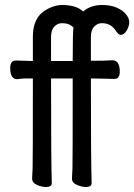

<svg xmlns="http://www.w3.org/2000/svg" viewBox="-20 -734 540 771"><path d="M164 17Q148 17 128.5 8.5Q109 0 109 -17Q109 -29 111 -60Q112 -86 112 -419H81Q62 -418 49 -416Q21 -416 21 -461Q21 -491 44 -491L112 -489V-589Q112 -669 173 -699Q202 -714 229 -714Q286 -714 314 -688Q345 -714 390 -714Q425 -714 449.5 -703Q474 -692 486.5 -676Q499 -660 499 -646Q499 -628 488.5 -611Q478 -594 465 -594Q457 -594 448 -606Q428 -641 389 -641Q372 -641 358.5 -627.5Q345 -614 345 -585V-490Q407 -490 431 -492Q461 -492 461 -446Q461 -417 439 -417Q419 -417 400 -418L345 -419Q345 -84 348 1Q348 17 324 17Q309 17 289 8.5Q269 0 269 -17Q269 -29 271 -60Q272 -86 272 -419H185Q185 -84 188 1Q188 17 164 17ZM185 -489H272Q272 -609 275 -623Q259 -641 229 -641Q212 -641 198.5 -627.5Q185 -614 185 -585Z"/></svg>

Font: LXGW WenKai Mono TC
Style: Bold
Weight: 700
Designer: LXGW / Fontworks Inc.
Foundry: LXGW / Fontworks Inc.
Version: Version 1.330